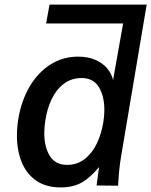

<svg xmlns="http://www.w3.org/2000/svg" viewBox="-20 -810 661 839"><path d="M54 -217.5Q54 -255.5 60.5 -292.5Q73.5 -370 109.2 -431.2Q145 -492.5 199.5 -527.5Q254 -562.5 321.5 -562.5Q364 -562.5 396.5 -548.5Q429 -534.5 448.5 -511Q468 -487.5 474 -460L518 -707.5H181.5L196.5 -790H621L509 -125.5Q500 -74 496 1.5L402 0.5L413 -80Q372.5 -31.5 335 -11.2Q297.5 9 245 9Q180.5 9 137.8 -21Q95 -51 74.5 -102.2Q54 -153.5 54 -217.5ZM432 -279Q436 -306 436 -329.5Q436 -390.5 411.8 -429.8Q387.5 -469 337 -469Q292 -469 258.8 -443.8Q225.5 -418.5 205.5 -376.2Q185.5 -334 178 -282.5Q173.5 -255.5 173.5 -228.5Q173.5 -167.5 197.8 -128.5Q222 -89.5 273 -89.5Q318 -89.5 351 -115.8Q384 -142 404 -184.8Q424 -227.5 432 -279Z"/></svg>

Font: JuliaMono ExtraBold
Style: Italic
Weight: 800
Italic angle: -9°
Monospace: yes
Designer: cormullion
Foundry: corm
Version: Version 0.057; ttfautohint (v1.8.4)